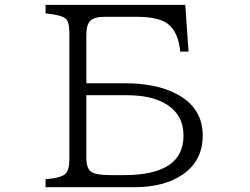

<svg xmlns="http://www.w3.org/2000/svg" viewBox="-20 -780 1040 800"><path d="M169.9 -759.8H752L765.6 -564.9H731Q723.6 -646 679.7 -680.2Q641.1 -710 549.8 -710H417.5Q372.6 -710 356.4 -693.4Q339.8 -676.8 339.8 -637.2V-433.1H500.5Q629.9 -433.1 714.4 -389.2Q824.7 -332 824.7 -215.3Q824.7 -108.4 738.3 -50.8Q662.1 0 538.6 0H169.9V-33.2Q236.3 -38.6 253.4 -56.6Q269 -72.8 269 -115.2V-645Q269 -690.4 252.9 -703.1Q234.4 -717.8 169.9 -724.1ZM339.8 -383.3V-123Q339.8 -79.6 358.9 -64.9Q378.4 -50.3 439.9 -50.3H496.6Q744.6 -50.3 744.6 -214.4Q744.6 -303.7 669.4 -347.7Q609.4 -383.3 507.8 -383.3Z"/></svg>

Font: BIZ UDMincho
Style: Regular
Weight: 400
Monospace: yes
Designer: TypeBank Co., Ltd.
Foundry: Morisawa Inc.
Version: Version 1.06